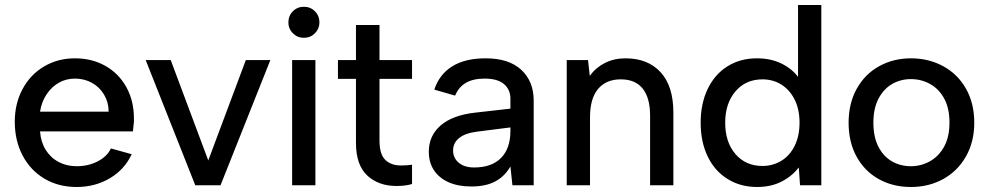

<svg xmlns="http://www.w3.org/2000/svg" viewBox="-20 -740 3951 767"><path d="M39 -254Q39 -326 70 -384Q101 -442 156 -474.5Q211 -507 279 -507Q348 -507 401.5 -476.5Q455 -446 485 -391.5Q515 -337 515 -267V-253Q514 -244 513 -234.5Q512 -225 511 -215H140Q143 -173 162.5 -141.5Q182 -110 214 -93Q246 -76 286 -76Q333 -76 370.5 -95.5Q408 -115 423 -147L506 -124Q478 -63 419 -28Q360 7 286 7Q214 7 158 -26Q102 -59 70.5 -118.5Q39 -178 39 -254ZM279 -426Q244 -426 215 -409.5Q186 -393 166 -363Q146 -333 140 -294H414Q414 -331 396 -361.5Q378 -392 347.5 -409Q317 -426 279 -426Z M562 -500H662L812 -99L962 -500H1060L861 0H760Z M1147 -500H1240V0H1147ZM1132 -650Q1132 -677 1150 -695Q1168 -713 1194 -713Q1220 -713 1238 -695Q1256 -677 1256 -650Q1256 -625 1238 -607Q1220 -589 1194 -589Q1168 -589 1150 -607Q1132 -625 1132 -650Z M1564 3Q1492 3 1447 -39Q1402 -81 1402 -169V-425H1330V-500H1402V-640H1496V-500H1626V-425H1496V-179Q1496 -124 1519 -101.5Q1542 -79 1582 -79Q1607 -79 1626 -82V-5Q1614 -1 1597.5 1Q1581 3 1564 3Z M1693 -134Q1693 -198 1740.5 -239Q1788 -280 1878 -290L2019 -306V-346Q2019 -382 1993.5 -404Q1968 -426 1916 -426Q1870 -426 1841 -409Q1812 -392 1798 -358L1715 -382Q1735 -443 1786.5 -475Q1838 -507 1920 -507Q2013 -507 2062.5 -461Q2112 -415 2112 -338V0H2027L2019 -75Q1996 -35 1958 -15Q1920 5 1863 5Q1810 5 1772 -12Q1734 -29 1713.5 -60Q1693 -91 1693 -134ZM2019 -217V-231L1885 -214Q1838 -208 1814 -188.5Q1790 -169 1790 -139Q1790 -109 1812.5 -90Q1835 -71 1874 -71Q1944 -71 1981.5 -109Q2019 -147 2019 -217Z M2244 -500H2329L2336 -437Q2360 -470 2396.5 -488.5Q2433 -507 2479 -507Q2568 -507 2619 -451.5Q2670 -396 2670 -290V0H2577V-278Q2577 -349 2547.5 -386Q2518 -423 2460 -423Q2401 -423 2369 -384.5Q2337 -346 2337 -272V0H2244Z M2779 -250Q2779 -326 2807 -384.5Q2835 -443 2886 -475Q2937 -507 3004 -507Q3058 -507 3100 -487Q3142 -467 3168 -433V-720H3261V0H3176L3171 -71Q3144 -36 3102 -14.5Q3060 7 3004 7Q2938 7 2886.5 -25Q2835 -57 2807 -115Q2779 -173 2779 -250ZM3174 -250Q3174 -303 3154.5 -342Q3135 -381 3101.5 -402Q3068 -423 3026 -423Q2959 -423 2918 -375Q2877 -327 2877 -250Q2877 -172 2918 -124.5Q2959 -77 3026 -77Q3067 -77 3101 -97.5Q3135 -118 3154.5 -157.5Q3174 -197 3174 -250Z M3370 -250Q3370 -327 3402.5 -385.5Q3435 -444 3492 -475.5Q3549 -507 3619 -507Q3690 -507 3748 -475.5Q3806 -444 3839 -385.5Q3872 -327 3872 -250Q3872 -173 3838.5 -114.5Q3805 -56 3747.5 -24.5Q3690 7 3619 7Q3547 7 3490.5 -24.5Q3434 -56 3402 -114Q3370 -172 3370 -250ZM3773 -250Q3773 -307 3752 -346Q3731 -385 3695.5 -404.5Q3660 -424 3619 -424Q3578 -424 3544 -404.5Q3510 -385 3489.5 -346Q3469 -307 3469 -250Q3469 -193 3489 -154Q3509 -115 3543 -95.5Q3577 -76 3619 -76Q3659 -76 3694.5 -95.5Q3730 -115 3751.5 -154Q3773 -193 3773 -250Z"/></svg>

Font: AF Albert Sans Medium
Style: Regular
Weight: 500
Designer: Andreas Rasmussen
Foundry: a.Foundry
Version: Version 1.300;Glyphs 3.2 (3231)